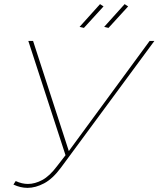

<svg xmlns="http://www.w3.org/2000/svg" viewBox="-20 -898 767 929"><path d="M386 -763 365 -768 464 -878 481 -867ZM505 -763 484 -768 583 -878 600 -867ZM56 -22Q86 -8 115 -8Q149 -8 184.5 -27Q220 -46 256 -94L297 -147L117 -700H140L313 -167L704 -700H727L275 -87Q235 -33 193.5 -11Q152 11 113 11Q79 11 45 -5Z"/></svg>

Font: Argentum Sans Thin
Style: Italic
Weight: 100
Italic angle: -11°
Designer: Julieta Ulanovsky (font), Cristiano Sobral (main changes and remaster)
Foundry: Julieta Ulanovsky (font), Cristiano Sobral (main changes and remaster)
Version: Version 2.007;June 15, 2022;FontCreator 14.0.0.2814 64-bit; 